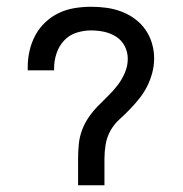

<svg xmlns="http://www.w3.org/2000/svg" viewBox="-20 -548 540 568"><path d="M211 0V-78Q211 -99 213 -120.5Q215 -142 222.5 -162.5Q230 -183 242 -200.5Q254 -218 269 -233.5Q284 -249 299.5 -264Q315 -279 328 -296Q341 -313 349.5 -333Q358 -353 358 -374Q358 -394 349 -411.5Q340 -429 323.5 -439.5Q307 -450 288 -454Q269 -458 249 -458Q227 -458 205.5 -451Q184 -444 169 -427.5Q154 -411 147 -389.5Q140 -368 140 -346V-340H62V-349Q62 -374 67.5 -398Q73 -422 84.5 -443.5Q96 -465 114 -482Q132 -499 154 -509.5Q176 -520 200.5 -524Q225 -528 249 -528Q272 -528 294.5 -525Q317 -522 338.5 -514Q360 -506 378.5 -492.5Q397 -479 410 -460.5Q423 -442 429.5 -420Q436 -398 436 -375Q436 -354 430.5 -333Q425 -312 415.5 -293Q406 -274 392.5 -257Q379 -240 364 -224.5Q349 -209 333 -194.5Q317 -180 306.5 -161Q296 -142 292.5 -120.5Q289 -99 289 -78V0Z"/></svg>

Font: Iosevka MaddieWtf
Style: Regular
Weight: 400
Monospace: yes
Designer: Belleve Invis
Foundry: Belleve Invis
Version: Version 31.3.0; ttfautohint (v1.8.3)